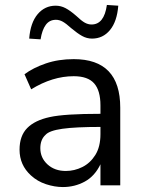

<svg xmlns="http://www.w3.org/2000/svg" viewBox="-20 -749 581 776"><path d="M234 7Q201 7 166 -4.5Q131 -16 105 -40Q59 -82 59 -144Q59 -200 90 -231.5Q121 -263 182 -276Q241 -289 386 -289V-323Q386 -383 360.5 -412Q335 -441 278 -441Q192 -441 106 -388L79 -449Q114 -475 165 -492.5Q216 -510 278 -510Q466 -510 466 -314V0H386V-85Q363 -37 322.5 -15Q282 7 234 7ZM246 -58Q281 -58 313 -74Q345 -90 365.5 -123Q386 -156 386 -207V-236Q285 -236 232 -228.5Q179 -221 164 -204Q143 -185 143 -150Q143 -111 172 -84.5Q201 -58 246 -58ZM144 -590 98 -593Q103 -657 132 -691.5Q161 -726 205 -726Q226 -726 245 -716Q264 -706 288 -685Q309 -665 322.5 -657.5Q336 -650 350 -650Q401 -650 412 -729L458 -726Q453 -662 424.5 -627.5Q396 -593 352 -593Q331 -593 312 -603.5Q293 -614 268 -635Q247 -654 233.5 -661.5Q220 -669 206 -669Q180 -669 165 -648.5Q150 -628 144 -590Z"/></svg>

Font: Winston
Style: Regular
Weight: 400
Designer: Original fonts by Vernon Adams / Changes by Cristiano Sobral
Foundry: Original fonts by Vernon Adams / Changes by Cristiano Sobral
Version: Version 2.503;July 17, 2020;FontCreator 13.0.0.2655 64-bit